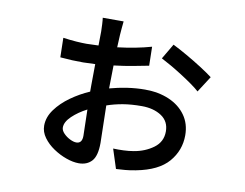

<svg xmlns="http://www.w3.org/2000/svg" viewBox="-76 -736 1151 902"><g transform="rotate(10 500.0 -284.5)"><path d="M693.8 -564Q723.6 -549.3 762 -527.3Q800.3 -505.4 835.7 -482.7Q871.1 -460 892.1 -443.8L842.8 -367.2Q829.1 -379.9 804.7 -397.2Q780.3 -414.6 752 -432.6Q723.6 -450.7 696.8 -466.1Q669.9 -481.4 650.9 -491.2ZM348.1 -193.8Q306.6 -172.4 277.8 -144.8Q249 -117.2 249 -90.8Q249 -76.7 262.2 -63Q275.4 -49.3 292.7 -40.8Q310.1 -32.2 323.2 -32.2Q351.1 -32.2 351.1 -68.8ZM178.2 -505.9Q213.4 -501 242.4 -499Q271.5 -497.1 290 -497.1L347.2 -499L348.1 -565.9Q348.1 -578.6 346.9 -600.3Q345.7 -622.1 344.2 -630.9H443.8Q442.4 -621.1 440.7 -599.6Q439 -578.1 438 -565.9L435.1 -505.9Q524.4 -516.6 596.2 -537.1L598.1 -446.8Q571.8 -441.9 527.8 -433.3Q483.9 -424.8 433.1 -418.9L431.2 -311V-309.1Q472.2 -320.3 514.9 -326.7Q557.6 -333 599.1 -333Q663.6 -333 713.9 -311.3Q764.2 -289.6 793 -249.3Q821.8 -209 821.8 -153.8Q821.8 -82 774.7 -27.1Q727.5 27.8 622.1 47.9Q596.7 53.2 571.5 55.2Q546.4 57.1 528.8 58.1L499 -34.2Q522.9 -33.2 548.3 -34.2Q573.7 -35.2 596.2 -39.1Q649.4 -47.9 689.2 -77.1Q729 -106.4 729 -155.8Q729 -204.1 691.4 -229Q653.8 -253.9 597.2 -253.9Q546.9 -253.9 507.1 -247.1Q467.3 -240.2 432.1 -228L436 -49.8Q436 12.2 413.3 37.1Q390.6 62 351.1 62Q324.2 62 291.7 50.5Q259.3 39.1 229.5 19Q199.7 -1 180.4 -27.6Q161.1 -54.2 161.1 -84Q161.1 -124.5 188.2 -161.6Q215.3 -198.7 257.6 -228.8Q299.8 -258.8 346.2 -278.8V-308.1L347.2 -410.2L290 -408.2Q261.7 -408.2 237.8 -409.2Q213.9 -410.2 180.2 -413.1Z"/></g></svg>

Font: Source Han Sans CN Medium
Style: Regular
Weight: 500
Designer: Ryoko NISHIZUKA  (kana, bopomofo & ideographs); Paul D. Hunt (Latin, Greek & Cyrillic); Sandoll Communications , Soo-you
Foundry: Adobe
Version: Version 2.004;hotconv 1.0.118;makeotfexe 2.5.65603